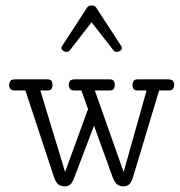

<svg xmlns="http://www.w3.org/2000/svg" viewBox="-20 -663 646 690"><path d="M218.8 -476.6Q212.4 -476.6 206.5 -480.7Q200.7 -484.9 200.7 -490.7Q200.7 -495.6 204.1 -499L293.9 -637.2Q297.9 -643.1 309.1 -643.1Q321.3 -643.1 324.7 -637.2L414.6 -499Q418 -495.6 418 -490.7Q418 -484.9 412.4 -480.7Q406.7 -476.6 399.9 -476.6Q391.6 -476.6 388.7 -481L309.1 -583L230 -481Q227.1 -476.6 218.8 -476.6ZM212.4 6.8Q202.6 6.8 192.1 1.5Q181.6 -3.9 173.3 -28.8L71.3 -337.9H33.2Q21 -337.9 16.8 -344.2Q12.7 -350.6 12.7 -357.9Q12.7 -365.7 17.1 -371.8Q21.5 -377.9 35.2 -377.9H149.9Q162.1 -377.9 165.5 -371.6Q168.9 -365.2 168.9 -357.4Q168.9 -350.1 165.5 -344Q162.1 -337.9 150.4 -337.9H125L213.9 -44.9L296.4 -271L272.5 -337.9H247.6Q235.4 -337.9 231.2 -344.2Q227.1 -350.6 227.1 -357.9Q227.1 -365.7 231.4 -371.8Q235.8 -377.9 249.5 -377.9H373.5Q385.7 -377.9 389.2 -371.6Q392.6 -365.2 392.6 -357.4Q392.6 -350.1 389.2 -344Q385.7 -337.9 374 -337.9H320.8L424.3 -44.9L506.8 -337.9H475.1Q462.9 -337.9 459.5 -344Q456.1 -350.1 456.1 -357.4Q456.1 -365.2 459.7 -371.6Q463.4 -377.9 475.6 -377.9H583.5Q597.7 -377.9 601.8 -371.8Q606 -365.7 606 -357.9Q606 -350.6 602.1 -344.2Q598.1 -337.9 585.4 -337.9H551.8L458 -26.4Q451.2 -3.9 441.9 1.5Q432.6 6.8 422.9 6.8Q413.1 6.8 403.1 1.2Q393.1 -4.4 383.8 -28.8L317.9 -211.4L247.6 -26.4Q239.3 -3.9 230.7 1.5Q222.2 6.8 212.4 6.8Z"/></svg>

Font: Cutive Mono
Style: Regular
Weight: 400
Designer: Vernon Adams
Foundry: Vernon Adams
Version: Version 1.110; ttfautohint (v1.8.4.7-5d5b)